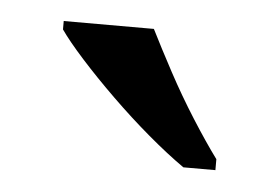

<svg xmlns="http://www.w3.org/2000/svg" viewBox="-28 -799 330 227"><g transform="rotate(5 137.0 -686.0)"><path d="M196 -606Q176 -620 153 -639.5Q130 -659 107.5 -681Q85 -703 67 -723Q49 -743 40 -756V-766H147Q158 -744 172.5 -717Q187 -690 203.5 -664Q220 -638 234 -619V-606Z"/></g></svg>

Font: Noto Serif Myanmar
Style: Regular
Weight: 400
Designer: Ben Mitchell and the Monotype Design Team
Foundry: Monotype Imaging Inc.
Version: Version 2.106